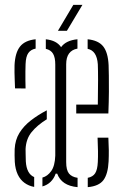

<svg xmlns="http://www.w3.org/2000/svg" viewBox="-20 -767 512 792"><path d="M42 -402.5Q41.5 -418 40.8 -434.8Q40 -451.5 39.8 -468.2Q39.5 -485 40 -498.5Q42.5 -550 62.8 -575.2Q83 -600.5 127 -605V-566.5Q107.5 -563 97 -548.5Q86.5 -534 85.5 -502Q85 -489.5 84.8 -472.2Q84.5 -455 84.8 -436.8Q85 -418.5 85.5 -402ZM300 5Q234 -1 216 -50.5H209.5Q203 -31 189 -17.2Q175 -3.5 155 2V-34.5Q176 -40 191.2 -61.2Q206.5 -82.5 208 -125V-501Q208 -530 198.8 -545.5Q189.5 -561 169 -565.5V-605Q191.5 -602.5 207 -594.5Q222.5 -586.5 232 -572.5Q252 -600.5 299.5 -605V-566.5Q253 -558 253 -502V-98.5Q253 -65.5 264.5 -51.2Q276 -37 300 -33.5ZM294.5 -299V-335.5H383.5Q384.5 -394 384.5 -436.2Q384.5 -478.5 383.5 -502Q379.5 -558 341.5 -565.5V-605Q386 -600.5 405.8 -575.5Q425.5 -550.5 428 -498.5Q428.5 -482.5 429 -454.5Q429.5 -426.5 429.2 -387.8Q429 -349 427 -299ZM121 4Q98.5 0 81 -12.8Q63.5 -25.5 53.2 -47.2Q43 -69 41 -99Q40.5 -113 40.2 -126Q40 -139 40.5 -152Q42.5 -190 60 -218.5Q77.5 -247 106.8 -269.8Q136 -292.5 173 -312V-275Q133.5 -250.5 110.5 -222.2Q87.5 -194 85.5 -152Q85.5 -143.5 85.8 -129.8Q86 -116 86.5 -101.5Q89.5 -50 121 -36.5ZM342 5V-33.5Q363 -37.5 372.5 -52.2Q382 -67 383.5 -98.5Q384.5 -119 384.2 -143.8Q384 -168.5 382.5 -199H427Q428.5 -172.5 428.8 -147.5Q429 -122.5 428 -101.5Q425.5 -49.5 406.8 -24.2Q388 1 342 5ZM219 -640 282.5 -747H320L256 -640Z"/></svg>

Font: Big Shoulders Stencil Display Thin Light
Style: Regular
Weight: 300
Version: Version 2.001